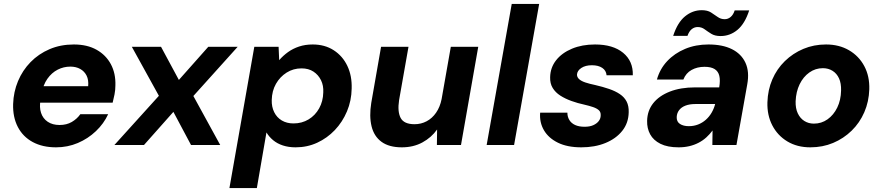

<svg xmlns="http://www.w3.org/2000/svg" viewBox="-20 -740 4505 980"><path d="M266 12Q197 12 147 -15Q97 -42 71 -92Q45 -142 47 -209Q49 -271 72 -326Q95 -381 136 -423Q177 -465 233 -489Q289 -513 357 -513Q425 -513 473 -486Q521 -459 546 -412Q571 -365 569 -304Q569 -281 564.5 -258Q560 -235 555 -216H146L161 -300H430Q433 -332 422 -354Q411 -376 389.5 -388Q368 -400 339 -400Q305 -400 274.5 -384.5Q244 -369 222 -338Q200 -307 192 -260L187 -230Q180 -193 189.5 -164Q199 -135 223.5 -118.5Q248 -102 284 -102Q320 -102 346.5 -117.5Q373 -133 390 -157H532Q510 -109 469.5 -70.5Q429 -32 377 -10Q325 12 266 12Z M564 0 791 -251 653 -501H802L893 -332L1043 -501H1193L967 -250L1104 0H955L865 -169L715 0Z M1151 220 1278 -501H1402L1405 -433Q1425 -456 1450 -474Q1475 -492 1506.5 -502.5Q1538 -513 1576 -513Q1638 -513 1683.5 -483.5Q1729 -454 1753 -403.5Q1777 -353 1775 -288Q1774 -226 1751 -171.5Q1728 -117 1689 -76Q1650 -35 1599 -11.5Q1548 12 1489 12Q1453 12 1424 2.5Q1395 -7 1374 -24.5Q1353 -42 1340 -64L1291 220ZM1478 -110Q1521 -110 1555 -130.5Q1589 -151 1609 -187Q1629 -223 1630 -268Q1632 -303 1618.5 -330.5Q1605 -358 1580 -374.5Q1555 -391 1519 -391Q1477 -391 1443 -369.5Q1409 -348 1388.5 -312Q1368 -276 1367 -229Q1366 -195 1379.5 -167.5Q1393 -140 1418.5 -125Q1444 -110 1478 -110Z M2031 12Q1966 12 1927.5 -16Q1889 -44 1876.5 -95.5Q1864 -147 1875 -215L1925 -501H2065L2017 -229Q2008 -170 2025 -138Q2042 -106 2096 -106Q2129 -106 2157.5 -121Q2186 -136 2206 -165Q2226 -194 2234 -234L2281 -501H2421L2333 0H2210L2211 -79Q2182 -38 2136 -13Q2090 12 2031 12Z M2464 0 2592 -720H2732L2604 0Z M2947 12Q2876 12 2828 -11.5Q2780 -35 2756.5 -75Q2733 -115 2737 -165H2876Q2876 -144 2886 -127.5Q2896 -111 2915.5 -102Q2935 -93 2964 -93Q2990 -93 3008 -101Q3026 -109 3036 -122Q3046 -135 3046 -151Q3047 -168 3036.5 -177.5Q3026 -187 3007 -193.5Q2988 -200 2962 -206Q2929 -213 2897 -224.5Q2865 -236 2840 -252Q2815 -268 2801 -291Q2787 -314 2788 -346Q2789 -395 2818.5 -432.5Q2848 -470 2899.5 -491.5Q2951 -513 3017 -513Q3109 -513 3160.5 -470.5Q3212 -428 3210 -356H3076Q3074 -380 3054 -393.5Q3034 -407 3001 -407Q2968 -407 2947 -393Q2926 -379 2925 -359Q2925 -346 2936 -336Q2947 -326 2968 -319Q2989 -312 3018 -306Q3057 -297 3089 -286Q3121 -275 3144 -259.5Q3167 -244 3178.5 -221.5Q3190 -199 3189 -167Q3188 -112 3156 -72Q3124 -32 3070 -10Q3016 12 2947 12Z M3444 12Q3387 12 3351 -6Q3315 -24 3298.5 -54.5Q3282 -85 3283 -123Q3284 -175 3314 -213Q3344 -251 3399 -272.5Q3454 -294 3528 -294H3651Q3657 -330 3651.5 -353Q3646 -376 3627.5 -387.5Q3609 -399 3576 -399Q3539 -399 3510 -383Q3481 -367 3468 -334H3333Q3348 -388 3385.5 -428Q3423 -468 3477 -490.5Q3531 -513 3596 -513Q3668 -513 3716 -489Q3764 -465 3785 -419.5Q3806 -374 3794 -309L3739 0H3616L3617 -74Q3603 -55 3585.5 -39Q3568 -23 3546 -11.5Q3524 0 3498.5 6Q3473 12 3444 12ZM3496 -96Q3521 -96 3543 -104.5Q3565 -113 3582.5 -128.5Q3600 -144 3612 -164.5Q3624 -185 3630 -208V-209H3529Q3500 -209 3479 -201Q3458 -193 3446.5 -178Q3435 -163 3434 -143Q3433 -119 3450.5 -107.5Q3468 -96 3496 -96ZM3416 -557Q3438 -625 3476.5 -656.5Q3515 -688 3562 -688Q3591 -688 3609 -676.5Q3627 -665 3643 -653.5Q3659 -642 3679 -642Q3696 -642 3709.5 -653.5Q3723 -665 3730 -687H3804Q3782 -619 3744 -587.5Q3706 -556 3658 -556Q3629 -556 3610.5 -567.5Q3592 -579 3576.5 -590.5Q3561 -602 3541 -602Q3524 -602 3510.5 -591Q3497 -580 3489 -557Z M4116 12Q4049 12 3999 -18Q3949 -48 3922 -100Q3895 -152 3897 -218Q3899 -281 3922 -334.5Q3945 -388 3986 -428Q4027 -468 4080.5 -490.5Q4134 -513 4196 -513Q4263 -513 4313.5 -483.5Q4364 -454 4391.5 -402.5Q4419 -351 4417 -284Q4415 -221 4391.5 -167Q4368 -113 4327 -73Q4286 -33 4232.5 -10.5Q4179 12 4116 12ZM4134 -109Q4173 -109 4204 -131Q4235 -153 4253.5 -191Q4272 -229 4273 -278Q4274 -315 4262.5 -340Q4251 -365 4229.5 -378.5Q4208 -392 4180 -392Q4142 -392 4111 -370Q4080 -348 4061.5 -310Q4043 -272 4041 -223Q4040 -187 4052 -161.5Q4064 -136 4085.5 -122.5Q4107 -109 4134 -109Z"/></svg>

Font: DM Sans 18pt ExtraBold
Style: Italic
Weight: 800
Italic angle: -10°
Designer: Colophon Foundry, Jonny Pinhorn
Foundry: Colophon Foundry
Version: Version 4.004;gftools[0.9.30]